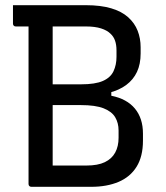

<svg xmlns="http://www.w3.org/2000/svg" viewBox="-20 -720 640 740"><path d="M332 0Q304 0 267 0Q230 0 194.5 0Q159 0 133 0Q107 0 101 0Q96 0 93 -3Q90 -6 90 -11Q90 -94 90 -173Q90 -252 90 -329Q90 -406 90 -485Q90 -564 90 -648H190L183 -631Q183 -590 183 -554Q183 -518 183 -478Q183 -429 183 -380Q183 -331 183 -282.5Q183 -234 183 -184Q183 -134 183 -82Q207 -82 228 -82Q249 -82 269.5 -82Q290 -82 313 -82Q357 -82 384 -95Q411 -108 424 -132Q437 -156 437 -189V-217Q437 -246 424 -268Q411 -290 379.5 -302.5Q348 -315 291 -315H139L142 -375H409V-351Q469 -339 500 -301.5Q531 -264 531 -205V-178Q531 -117 506.5 -77.5Q482 -38 437 -19Q392 0 332 0ZM30 -700Q100 -700 170.5 -700Q241 -700 311 -700Q368 -700 408.5 -688Q449 -676 474 -653.5Q499 -631 510.5 -601.5Q522 -572 522 -538V-514Q522 -473 508 -443Q494 -413 466.5 -392.5Q439 -372 398.5 -362Q358 -352 304 -352Q259 -352 223 -352Q187 -352 154 -352L142 -343L139 -395Q178 -395 216 -395Q254 -395 292 -395Q347 -395 376.5 -408Q406 -421 417.5 -445.5Q429 -470 429 -501V-526Q429 -547 423.5 -563Q418 -579 406 -590Q393 -603 369.5 -610.5Q346 -618 312 -618Q267 -618 222 -618Q177 -618 131.5 -618Q86 -618 41 -618Q36 -618 33 -621Q30 -624 30 -629Q30 -648 30 -664.5Q30 -681 30 -700Z"/></svg>

Font: RecMonoLinear Nerd Font Mono
Style: Regular
Weight: 400
Monospace: yes
Version: Version 1.085; ttfautohint (v1.8.4.7-5d5b);Nerd Fonts 3.2.1